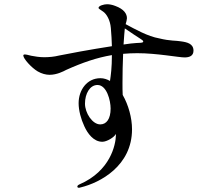

<svg xmlns="http://www.w3.org/2000/svg" viewBox="-20 -830 1040 906"><path d="M833 -635C812 -639 783 -636 731 -649C678 -658 616 -693 573 -716C576 -726 579 -738 579 -744C579 -765 565 -787 524 -802C509 -808 495 -810 485 -810C471 -810 445 -803 445 -793C445 -788 454 -785 467 -775C483 -764 500 -735 503 -698C506 -668 507 -639 508 -612C410 -597 292 -575 259 -568C235 -562 211 -560 188 -560C164 -560 144 -564 127 -567C115 -570 104 -573 97 -573C92 -573 90 -571 90 -568C90 -553 129 -510 158 -493C177 -482 197 -477 214 -477C248 -477 279 -493 292 -500C370 -535 437 -558 508 -570C508 -511 503 -474 499 -448C485 -456 470 -461 454 -461C390 -461 351 -405 351 -343C351 -309 362 -268 378 -234C393 -201 421 -161 463 -161C484 -161 519 -182 527 -198V-192C526 -147 501 -23 355 40C346 44 345 48 345 51C345 54 348 56 352 56C353 56 355 56 362 54C452 32 603 -47 603 -220C603 -274 586 -335 559 -382C558 -398 558 -418 558 -439C558 -482 559 -532 561 -576C583 -578 605 -579 628 -579C720 -579 824 -559 851 -559C875 -559 893 -567 893 -591C893 -624 863 -631 833 -635ZM623 -627C608 -626 588 -624 563 -620C565 -656 568 -684 569 -696C595 -678 631 -654 641 -648C648 -643 656 -639 656 -634C656 -627 640 -628 623 -627ZM453 -243C416 -243 381 -297 381 -341C381 -388 404 -429 440 -429C484 -429 502 -355 502 -318C502 -268 482 -243 453 -243Z"/></svg>

Font: Shippori Mincho OTF Medium
Style: Regular
Weight: 500
Designer: FONTDASU
Foundry: FONTDASU / Google Inc. / but / Adobe
Version: Version 3.300;hotconv 1.0.109;makeotfexe 2.5.65596